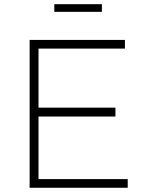

<svg xmlns="http://www.w3.org/2000/svg" viewBox="-20 -888 687 908"><path d="M461.9 -832H236.8V-868.2H461.9ZM570.8 -658.2H162.1V-378.9H525.9V-336.9H162.1V-41H584V0H120.1V-699.2H570.8Z"/></svg>

Font: Montserrat Ultra Light
Style: Regular
Weight: 200
Designer: Julieta Ulanovsky
Foundry: Julieta Ulanovsky
Version: Version 3.001;PS 003.001;hotconv 1.0.70;makeotf.lib2.5.58329